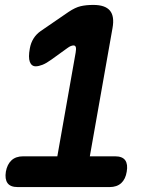

<svg xmlns="http://www.w3.org/2000/svg" viewBox="-20 -760 640 780"><path d="M201 -57.5 287.3 -546.2Q290 -561.3 288 -568.3Q286 -575.4 278.6 -575.4Q273.9 -575.4 267.6 -572.9Q261.4 -570.4 253.7 -564.7L189.3 -518.2Q168.4 -503 152.6 -496.8Q136.7 -490.6 125.2 -490.6Q108 -490.6 101.2 -508.7Q94.4 -526.9 101.2 -563.2Q105.2 -585.9 116.3 -603.6Q127.5 -621.4 145.4 -633.9L258.5 -711.5Q285.5 -729.7 307.9 -734.9Q330.2 -740 359.2 -740Q407.2 -740 426.5 -717Q445.8 -694 437.1 -646L333 -57.5ZM52 0Q22 0 10.5 -16.3Q-0.9 -32.5 3.8 -62.5Q9.2 -92.5 26.8 -108.8Q44.3 -125 74.3 -125H447.3Q477.3 -125 488.8 -108.8Q500.2 -92.5 494.8 -62.5Q490.1 -32.5 472.6 -16.3Q455 0 425 0Z"/></svg>

Font: Maple Mono
Style: Italic
Weight: 400
Italic angle: -10°
Monospace: yes
Designer: subframe7536
Version: Version 7.300